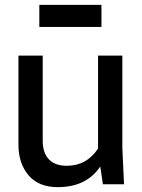

<svg xmlns="http://www.w3.org/2000/svg" viewBox="-20 -759 585 791"><path d="M142 -739H398V-648H142ZM156 -530V-179Q156 -129 181.5 -102.5Q207 -76 255 -76Q337 -76 384 -147V-530H484V-150L491 0H404L393 -73Q336 12 218 12Q139 12 97.5 -37Q56 -86 56 -163V-530Z"/></svg>

Font: Coupeur_Texte
Style: Regular
Weight: 400
Designer: Léa Rolland
Version: Version 1.000;PS 001.000;hotconv 1.0.88;makeotf.lib2.5.64775